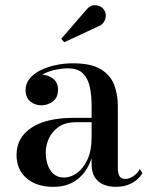

<svg xmlns="http://www.w3.org/2000/svg" viewBox="-20 -713 579 743"><path d="M428.5 10Q402.5 10 381.2 1.5Q360 -7 347.2 -26.5Q334.5 -46 334.5 -78V-304.5Q334.5 -340.5 328.2 -373.5Q322 -406.5 302.2 -427.5Q282.5 -448.5 242.5 -448.5Q220.5 -448.5 196.2 -443.5Q172 -438.5 151 -428.2Q130 -418 116.8 -402.2Q103.5 -386.5 103.5 -364.5H80Q80 -391.5 98.8 -407.8Q117.5 -424 140.5 -424Q165 -424 184.8 -409Q204.5 -394 204.5 -366.5Q204.5 -335 184.2 -320.2Q164 -305.5 140.5 -305.5Q114.5 -305.5 96.8 -320.8Q79 -336 79 -364.5Q79 -389.5 94.5 -408.5Q110 -427.5 136.2 -440.8Q162.5 -454 195.2 -461Q228 -468 262 -468Q333 -468 370.5 -444.8Q408 -421.5 422 -384.2Q436 -347 436 -304.5V-60Q436 -43.5 442 -32Q448 -20.5 466.5 -20.5Q479.5 -20.5 495.8 -31Q512 -41.5 521 -59L531 -42.5Q517.5 -19.5 491 -4.8Q464.5 10 428.5 10ZM186.5 10Q121.5 10 82.8 -23.2Q44 -56.5 44 -113.5Q44 -180.5 101.8 -218.8Q159.5 -257 266 -257H381V-240H275Q232.5 -240 206.8 -221.8Q181 -203.5 169 -176.8Q157 -150 157 -123Q157 -98.5 164.2 -76.2Q171.5 -54 187.2 -40Q203 -26 227.5 -26Q253.5 -26 277.8 -43.2Q302 -60.5 318.2 -95.2Q334.5 -130 334.5 -182.5H346Q346 -125 327.2 -81.8Q308.5 -38.5 273 -14.2Q237.5 10 186.5 10ZM228.5 -549.5 217 -563 314 -675Q325.5 -689.5 339.2 -692Q353 -694.5 365.5 -689Q378 -683.5 383.5 -673.5Q390 -663.5 389.2 -650.5Q388.5 -637.5 381.5 -627Q374.5 -616.5 361.5 -611.5Z"/></svg>

Font: Bodoni Moda Medium
Style: Regular
Weight: 500
Designer: Owen Earl
Foundry: indestructible type
Version: Version 2.005